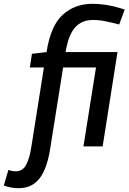

<svg xmlns="http://www.w3.org/2000/svg" viewBox="-121 -770 676 1010"><path d="M-24 220Q-62 220 -101 206L-77 124Q-58 131 -38 131Q-2 131 16 98Q34 65 43 8L110 -415H36L47 -487L124 -496Q145 -634 208.5 -692Q272 -750 366 -750Q400 -750 439 -744Q478 -738 535 -720L506 -641Q469 -651 434.5 -658Q400 -665 369 -665Q308 -665 273 -624.5Q238 -584 224 -496H497L419 0H318L384 -415H211L143 12Q127 116 87.5 168Q48 220 -24 220Z"/></svg>

Font: Georama Medium
Style: Italic
Weight: 500
Italic angle: -9°
Designer: Jean-Baptiste Levee
Foundry: Production Type
Version: Version 1.000